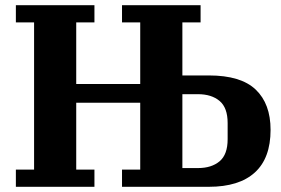

<svg xmlns="http://www.w3.org/2000/svg" viewBox="-20 -718 1082 738"><path d="M41 -66H111V-632H41V-698H343V-632H273V-395H519V-632H449V-698H751V-632H681V-428H783Q906 -428 963 -373.5Q1020 -319 1020 -219Q1020 -110 959.5 -55Q899 0 783 0H449V-66H519V-323H273V-66H343V0H41ZM741 -72Q793 -72 824 -98Q855 -124 855 -183V-245Q855 -304 824 -330Q793 -356 741 -356H681V-72Z"/></svg>

Font: IBM Plex Serif
Style: Bold
Weight: 700
Designer: Mike Abbink, Paul van der Laan, Pieter van Rosmalen
Foundry: Bold Monday
Version: Version 2.008